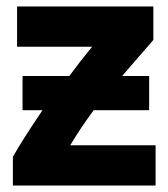

<svg xmlns="http://www.w3.org/2000/svg" viewBox="-20 -559 520 596"><path d="M456 -539V-435L359 -323H443V-217H271Q232 -165 198 -108H463V17H20V-72Q47 -121 112 -217H50V-323H195Q232 -373 266 -414H33V-539Z"/></svg>

Font: Repo
Style: Bold
Weight: 700
Designer: Stefan Peev
Foundry: Context Ltd
Version: Version 001.000